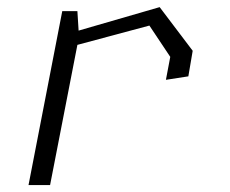

<svg xmlns="http://www.w3.org/2000/svg" viewBox="-20 -532 660 552"><path d="M457 -302.5 521.5 -312.5 534 -386 439 -511.5 206 -444 202.5 -500H159L62 0H124L202.5 -403L409.5 -458.5L469.5 -368.5Z"/></svg>

Font: Monaspace Krypton ExtraLight
Style: Italic
Weight: 200
Italic angle: -11°
Designer: Riley Cran & the Lettermatic Team
Foundry: Lettermatic
Version: Version 1.101 (Monaspace Krypton)